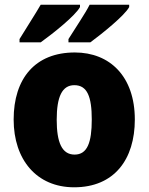

<svg xmlns="http://www.w3.org/2000/svg" viewBox="-20 -786 633 816"><path d="M529 -756V-766H361C342 -728 302 -670 271 -620V-606H364C414 -643 510 -720 529 -756ZM320 -756V-766H153C132 -729 94 -671 63 -620V-606H153C207 -645 300 -719 320 -756ZM553 -278C553 -461 447 -563 298 -563C129 -563 38 -452 38 -278C38 -107 136 10 295 10C466 10 553 -109 553 -278ZM221 -277C221 -375 244 -424 296 -424C351 -424 370 -375 370 -278C370 -180 351 -129 297 -129C243 -129 221 -181 221 -277Z"/></svg>

Font: Noto Sans Devanagari UI SemiCondensed Black
Style: Regular
Weight: 900
Width: 4
Designer: Jelle Bosma - Monotype Design Team
Foundry: Monotype Imaging Inc.
Version: Version 2.004